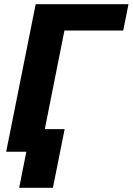

<svg xmlns="http://www.w3.org/2000/svg" viewBox="-20 -731 639 925"><path d="M573.7 -584H290.5L195.8 -108.9H291.5L234.9 173.8H72.3L106.9 0H9.8L151.9 -710.9H599.1Z"/></svg>

Font: Roboto-BlackItalic
Style: Italic
Weight: 900
Italic angle: -12°
Designer: Google
Version: Version 1.100141; 2013